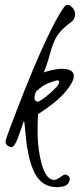

<svg xmlns="http://www.w3.org/2000/svg" viewBox="-20 -613 325 781"><path d="M264.2 -590.8Q285.2 -576.2 285.4 -555.9Q285.6 -535.6 271 -524.4Q235.8 -499 217.3 -474.6Q198.7 -450.2 184.8 -399.2Q170.9 -348.1 157.7 -317.4Q162.1 -321.3 188 -327.1Q213.9 -333 230.5 -333Q280.8 -333 280.3 -303.2Q279.8 -278.8 243.7 -236.8Q207.5 -194.8 135.7 -149.4Q132.8 -131.3 132.8 -79.3Q132.8 -27.3 141.6 19Q159.7 118.7 200.2 118.7Q210.9 118.2 225.6 107.4Q240.2 96.7 244.4 96.7Q248.5 96.7 256.1 101.1Q263.7 105.5 263.7 115.2Q262.7 148.4 210.7 148.2Q158.7 147.9 129.4 105Q93.8 52.2 83 -77.1Q79.6 -121.1 77.1 -121.1Q74.7 -115.7 57.6 -64.9Q40.5 -14.2 25.9 -14.2Q23.9 -14.2 20 -15.6Q2.9 -22.5 2.9 -33.9Q2.9 -45.4 10.3 -63.7Q17.6 -82 21 -92.8Q24.4 -103.5 49.3 -167.5Q177.7 -499.5 243.7 -588.4Q252 -596.7 264.2 -590.8ZM221.2 -280.3Q221.2 -285.6 213.6 -285.9Q206.1 -286.1 179.7 -275.9Q153.3 -265.6 131.3 -245.1Q120.6 -234.9 120.1 -213.4Q121.6 -202.1 131.8 -199.2Q144 -199.7 182.9 -233.2Q221.7 -266.6 221.2 -280.3Z"/></svg>

Font: Kristi
Style: Regular
Weight: 400
Italic angle: -15°
Version: Version 1.004